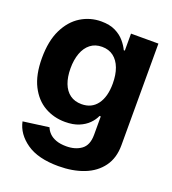

<svg xmlns="http://www.w3.org/2000/svg" viewBox="-139 -658 877 979"><g transform="rotate(20 299.5 -168.5)"><path d="M288.7 215.8Q178.3 215.8 115.7 172.1Q53 128.3 39.6 63.7L179.3 44.9Q185.5 61.5 199.3 75.7Q213.1 89.8 236 98.4Q259 107 292.2 107Q341.4 107 373.6 83.2Q405.9 59.4 405.9 3.3V-96.5H399.2Q389.6 -74.2 369.5 -53.8Q349.4 -33.4 318.4 -20.5Q287.3 -7.6 243.6 -7.6Q182.3 -7.6 132.1 -36.4Q81.9 -65.1 52 -124.1Q22.1 -183.1 22.1 -273.6Q22.1 -366.7 52.5 -428.7Q82.9 -490.6 133.3 -521.7Q183.7 -552.7 243.8 -552.7Q289.4 -552.7 320.4 -537.4Q351.5 -522 370.9 -499Q390.4 -476.1 400.6 -453.7H406.4V-545.9H555.1V5.7Q555.1 75.1 520.9 121.9Q486.8 168.8 426.8 192.3Q366.7 215.8 288.7 215.8ZM291.6 -121.5Q346.2 -121.5 376.2 -162.1Q406.2 -202.6 406.2 -274.4Q406.2 -322.4 392.9 -357.8Q379.6 -393.2 354.1 -412.8Q328.5 -432.4 291.6 -432.4Q254.2 -432.4 228.6 -412.2Q203 -392 190 -356.4Q177 -320.8 177 -274.4Q177 -227.7 190.1 -193.3Q203.2 -158.8 228.9 -140.1Q254.6 -121.5 291.6 -121.5Z"/></g></svg>

Font: Inter Tight
Style: Regular
Weight: 400
Designer: Rasmus Andersson
Foundry: rsms
Version: Version 3.002